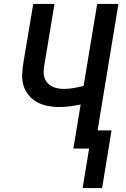

<svg xmlns="http://www.w3.org/2000/svg" viewBox="-20 -755 640 976"><path d="M400 201 433 0H353L390 -224Q362 -218 334.5 -214.5Q307 -211 280 -211Q250 -211 220.5 -217Q191 -223 166.5 -237Q142 -251 124 -273.5Q106 -296 98.5 -323.5Q91 -351 93 -382Q95 -413 100 -443L149 -735H257L206 -428Q203 -412 202 -395Q201 -378 205 -363Q209 -348 219 -336Q229 -324 243 -316.5Q257 -309 273 -306Q289 -303 305 -303Q330 -303 355 -307.5Q380 -312 405 -318L474 -735H582L476 -92H547L499 201Z"/></svg>

Font: Iosevka SS04 SmBd Ex Obl
Style: Regular
Weight: 600
Width: 7
Italic angle: -9°
Monospace: yes
Designer: Belleve Invis
Foundry: Belleve Invis
Version: Version 19.0.0; ttfautohint (v1.8.4)